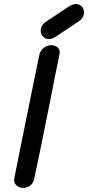

<svg xmlns="http://www.w3.org/2000/svg" viewBox="-20 -939 439 958"><path d="M151 -49Q176 -164 219 -379Q261 -593 276 -664Q282 -688 269.5 -700.5Q257 -713 237.5 -713.5Q218 -714 200 -701.5Q182 -689 176 -664Q170 -635 158.5 -579Q147 -523 132.5 -452Q118 -381 103 -306.5Q88 -232 74.5 -165.5Q61 -99 52 -53Q47 -29 60 -16Q73 -3 92 -1.5Q111 0 128.5 -11.5Q146 -23 151 -49ZM223 -744Q239 -744 255 -754L375 -834Q399 -850 399 -877Q399 -896 387 -907.5Q375 -919 358 -919Q344 -919 324 -907L210 -831Q183 -813 183 -785Q183 -769 195 -756.5Q207 -744 223 -744Z"/></svg>

Font: Balsamiq Sans
Style: Italic
Weight: 400
Italic angle: -12°
Designer: Michael Angeles
Foundry: Balsamiq SRL
Version: Version 1.020; ttfautohint (v1.8.4.7-5d5b);gftools[0.9.26]